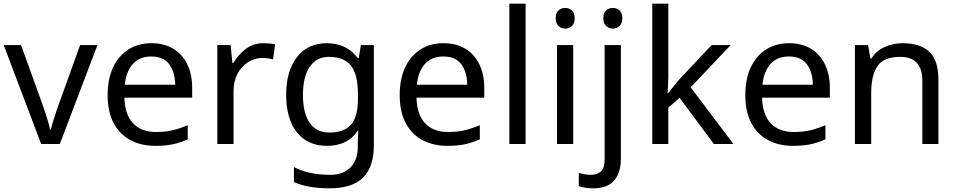

<svg xmlns="http://www.w3.org/2000/svg" viewBox="-20 -780 5184 1040"><path d="M203 0 0 -536H94L208 -220Q216 -198 225 -171Q234 -144 241 -119.5Q248 -95 251 -78H255Q259 -95 266.5 -120Q274 -145 283.5 -172Q293 -199 300 -220L414 -536H508L304 0Z M800 -546Q869 -546 918.5 -516Q968 -486 994.5 -431.5Q1021 -377 1021 -304V-251H654Q656 -160 700.5 -112.5Q745 -65 825 -65Q876 -65 915.5 -74.5Q955 -84 997 -102V-25Q956 -7 916 1.5Q876 10 821 10Q745 10 686.5 -21Q628 -52 595.5 -113.5Q563 -175 563 -264Q563 -352 592.5 -415Q622 -478 675.5 -512Q729 -546 800 -546ZM799 -474Q736 -474 699.5 -433.5Q663 -393 656 -321H929Q928 -389 897 -431.5Q866 -474 799 -474Z M1407 -546Q1422 -546 1439.5 -544.5Q1457 -543 1470 -540L1459 -459Q1446 -462 1430.5 -464Q1415 -466 1401 -466Q1360 -466 1324 -443.5Q1288 -421 1266.5 -380.5Q1245 -340 1245 -286V0H1157V-536H1229L1239 -438H1243Q1269 -482 1310 -514Q1351 -546 1407 -546Z M1750 -546Q1803 -546 1845.5 -526Q1888 -506 1918 -465H1923L1935 -536H2005V9Q2005 124 1946.5 182Q1888 240 1765 240Q1647 240 1572 206V125Q1651 167 1770 167Q1839 167 1878.5 126.5Q1918 86 1918 16V-5Q1918 -17 1919 -39.5Q1920 -62 1921 -71H1917Q1863 10 1751 10Q1647 10 1588.5 -63Q1530 -136 1530 -267Q1530 -395 1588.5 -470.5Q1647 -546 1750 -546ZM1762 -472Q1695 -472 1658 -418.5Q1621 -365 1621 -266Q1621 -167 1657.5 -114.5Q1694 -62 1764 -62Q1845 -62 1882 -105.5Q1919 -149 1919 -246V-267Q1919 -377 1881 -424.5Q1843 -472 1762 -472Z M2382 -546Q2451 -546 2500.5 -516Q2550 -486 2576.5 -431.5Q2603 -377 2603 -304V-251H2236Q2238 -160 2282.5 -112.5Q2327 -65 2407 -65Q2458 -65 2497.5 -74.5Q2537 -84 2579 -102V-25Q2538 -7 2498 1.5Q2458 10 2403 10Q2327 10 2268.5 -21Q2210 -52 2177.5 -113.5Q2145 -175 2145 -264Q2145 -352 2174.5 -415Q2204 -478 2257.5 -512Q2311 -546 2382 -546ZM2381 -474Q2318 -474 2281.5 -433.5Q2245 -393 2238 -321H2511Q2510 -389 2479 -431.5Q2448 -474 2381 -474Z M2827 0H2739V-760H2827Z M3042 -737Q3062 -737 3077.5 -723.5Q3093 -710 3093 -681Q3093 -653 3077.5 -639Q3062 -625 3042 -625Q3020 -625 3005 -639Q2990 -653 2990 -681Q2990 -710 3005 -723.5Q3020 -737 3042 -737ZM3085 -536V0H2997V-536Z M3248 -681Q3248 -710 3263 -723.5Q3278 -737 3300 -737Q3320 -737 3335.5 -723.5Q3351 -710 3351 -681Q3351 -653 3335.5 -639Q3320 -625 3300 -625Q3278 -625 3263 -639Q3248 -653 3248 -681ZM3192 240Q3167 240 3148 236.5Q3129 233 3115 228V157Q3130 161 3146 164Q3162 167 3181 167Q3213 167 3234 149.5Q3255 132 3255 83V-536H3343V80Q3343 155 3307 197.5Q3271 240 3192 240Z M3600 -363Q3600 -347 3598.5 -321Q3597 -295 3596 -276H3600Q3606 -284 3618 -299Q3630 -314 3642.5 -329.5Q3655 -345 3664 -355L3835 -536H3938L3721 -307L3953 0H3847L3661 -250L3600 -197V0H3513V-760H3600Z M4254 -546Q4323 -546 4372.5 -516Q4422 -486 4448.5 -431.5Q4475 -377 4475 -304V-251H4108Q4110 -160 4154.5 -112.5Q4199 -65 4279 -65Q4330 -65 4369.5 -74.5Q4409 -84 4451 -102V-25Q4410 -7 4370 1.5Q4330 10 4275 10Q4199 10 4140.5 -21Q4082 -52 4049.5 -113.5Q4017 -175 4017 -264Q4017 -352 4046.5 -415Q4076 -478 4129.5 -512Q4183 -546 4254 -546ZM4253 -474Q4190 -474 4153.5 -433.5Q4117 -393 4110 -321H4383Q4382 -389 4351 -431.5Q4320 -474 4253 -474Z M4869 -546Q4965 -546 5014 -499.5Q5063 -453 5063 -349V0H4976V-343Q4976 -472 4856 -472Q4767 -472 4733 -422Q4699 -372 4699 -278V0H4611V-536H4682L4695 -463H4700Q4726 -505 4772 -525.5Q4818 -546 4869 -546Z"/></svg>

Font: Noto Sans Test
Style: Regular
Weight: 400
Version: Version 1.002; ttfautohint (v1.8.4.7-5d5b)